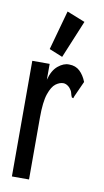

<svg xmlns="http://www.w3.org/2000/svg" viewBox="-81 -722 411 762"><g transform="rotate(10 125.0 -340.5)"><path d="M24 -465H94V-401Q104 -440 126.5 -458.5Q149 -477 171 -476Q197 -476 214 -460Q231 -444 241 -418L213 -356L210 -347L204 -349Q200 -357 198 -366.5Q196 -376 185 -388Q173 -399 161 -399Q146 -399 130.5 -387.5Q115 -376 104 -344Q93 -312 93 -248V1H24ZM138 -501 84 -523 128 -682 201 -653Z"/></g></svg>

Font: Inconsolata UltraCondensed Bold
Style: Regular
Weight: 700
Width: 1
Monospace: yes
Designer: Raph Levien, Cyreal, Brenton Simpson
Foundry: Raph Levien, Cyreal, Google
Version: Version 3.001; ttfautohint (v1.8.2.53-6de2)